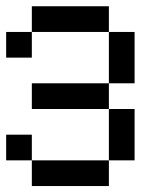

<svg xmlns="http://www.w3.org/2000/svg" viewBox="-20 -687 540 623"><path d="M0 -166.7V-250H83.3V-166.7ZM0 -500V-583.3H83.3V-500ZM83.3 -166.7H333.3V-83.3H83.3ZM83.3 -333.3V-416.7H333.3V-333.3ZM83.3 -583.3V-666.7H333.3V-583.3ZM333.3 -166.7V-333.3H416.7V-166.7ZM333.3 -416.7V-583.3H416.7V-416.7Z"/></svg>

Font: GalmuriMono11 Regular
Style: Regular
Weight: 400
Designer: Lee Minseo (quiple)
Version: Version 2.399;hotconv 1.1.1;makeotfexe 2.6.0 DEVELOPMENT